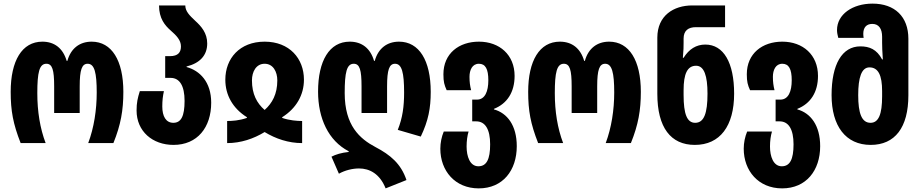

<svg xmlns="http://www.w3.org/2000/svg" viewBox="-20 -790 5087 1060"><path d="M94 0H232C201 -82 186 -174 186 -276C186 -390 197 -438 236 -438C269 -438 279 -404 279 -313V-166H420V-313C420 -405 432 -438 464 -438C502 -438 514 -388 514 -279C514 -184 499 -85 467 0H606C647 -101 661 -182 661 -283C661 -456 597 -560 486 -560C420 -560 371 -523 352 -454H348C328 -523 281 -560 214 -560C101 -560 39 -454 39 -283C39 -179 52 -107 94 0Z M938 10C1070 10 1146 -87 1146 -223C1146 -338 1083 -400 1010 -420V-423C1083 -441 1124 -484 1124 -550C1124 -608 1091 -645 1058 -675C1026 -705 1003 -728 1003 -760H858C858 -688 890 -650 923 -621C954 -594 979 -568 979 -534C979 -501 963 -480 918 -480H892V-360H922C972 -360 999 -316 999 -233C999 -149 980 -112 937 -112C896 -112 876 -148 876 -202C876 -235 879 -260 885 -287H752C740 -249 734 -223 734 -180C734 -65 822 10 938 10Z M1234 0C1310 0 1380 -24 1441 -61C1502 -24 1572 0 1648 0V-122C1621 -122 1578 -125 1538 -139V-143C1616 -192 1658 -266 1658 -350C1658 -467 1578 -560 1441 -560C1303 -560 1224 -467 1224 -350C1224 -265 1265 -192 1343 -143V-139C1300 -124 1261 -122 1234 -122ZM1441 -183C1398 -220 1371 -271 1371 -346C1371 -394 1394 -438 1441 -438C1488 -438 1511 -394 1511 -346C1511 -271 1483 -220 1441 -183Z M2109 250 2224 204C2194 114 2135 65 2053 22C1966 -24 1883 -97 1883 -276C1883 -390 1894 -438 1933 -438C1966 -438 1976 -404 1976 -313V-166H2117V-313C2117 -405 2129 -438 2161 -438C2199 -438 2211 -388 2211 -279C2211 -204 2203 -140 2176 -73L2303 -36C2345 -124 2358 -193 2358 -283C2358 -456 2294 -560 2183 -560C2117 -560 2068 -523 2049 -454H2045C2025 -523 1978 -560 1911 -560C1798 -560 1736 -454 1736 -284C1736 -137 1793 -13 1905 45V49C1865 53 1833 63 1810 75L1851 169C1885 150 1926 140 1962 140C2021 140 2077 170 2109 250Z M2623 250C2756 250 2833 151 2833 17C2833 -98 2780 -166 2707 -186V-189C2780 -218 2821 -281 2821 -371C2821 -487 2738 -560 2624 -560C2514 -560 2428 -495 2428 -380C2428 -338 2433 -321 2446 -292H2581C2575 -316 2572 -337 2572 -366C2572 -403 2587 -438 2624 -438C2660 -438 2676 -409 2676 -347C2676 -286 2658 -240 2613 -240H2587V-120H2609C2659 -120 2686 -76 2686 7C2686 90 2666 128 2621 128C2574 128 2556 73 2556 19C2556 -12 2560 -41 2567 -64H2430C2418 -35 2411 -2 2411 31C2411 153 2492 250 2623 250Z M2951 0H3089C3058 -82 3043 -174 3043 -276C3043 -390 3054 -438 3093 -438C3126 -438 3136 -404 3136 -313V-166H3277V-313C3277 -405 3289 -438 3321 -438C3359 -438 3371 -388 3371 -279C3371 -184 3356 -85 3324 0H3463C3504 -101 3518 -182 3518 -283C3518 -456 3454 -560 3343 -560C3277 -560 3228 -523 3209 -454H3205C3185 -523 3138 -560 3071 -560C2958 -560 2896 -454 2896 -283C2896 -179 2909 -107 2951 0Z M3816 10C3955 10 4033 -94 4033 -273C4033 -444 3975 -544 3874 -544C3824 -544 3784 -519 3754 -471H3750C3754 -513 3754 -534 3754 -555V-577C3754 -622 3781 -640 3822 -640H3983V-760H3802C3699 -760 3609 -704 3609 -582V-272C3609 -86 3683 10 3816 10ZM3818 -112C3773 -112 3754 -160 3754 -266V-292C3754 -383 3775 -427 3823 -427C3868 -427 3886 -370 3886 -273C3886 -165 3867 -112 3818 -112Z M4298 250C4431 250 4508 151 4508 17C4508 -98 4455 -166 4382 -186V-189C4455 -218 4496 -281 4496 -371C4496 -487 4413 -560 4299 -560C4189 -560 4103 -495 4103 -380C4103 -338 4108 -321 4121 -292H4256C4250 -316 4247 -337 4247 -366C4247 -403 4262 -438 4299 -438C4335 -438 4351 -409 4351 -347C4351 -286 4333 -240 4288 -240H4262V-120H4284C4334 -120 4361 -76 4361 7C4361 90 4341 128 4296 128C4249 128 4231 73 4231 19C4231 -12 4235 -41 4242 -64H4105C4093 -35 4086 -2 4086 31C4086 153 4167 250 4298 250Z M4787 10C4921 10 4995 -86 4995 -264V-576C4995 -698 4920 -770 4797 -770C4687 -770 4601 -711 4601 -624C4601 -610 4604 -596 4608 -581H4748C4747 -588 4746 -595 4746 -603C4746 -638 4763 -658 4796 -658C4832 -658 4850 -631 4850 -587V-554C4850 -533 4851 -505 4854 -462H4850C4820 -518 4780 -534 4730 -534C4629 -534 4571 -435 4571 -265C4571 -94 4649 10 4787 10ZM4786 -112C4737 -112 4718 -165 4718 -265C4718 -361 4736 -418 4780 -418C4829 -418 4850 -374 4850 -287V-258C4850 -160 4831 -112 4786 -112Z"/></svg>

Font: Noto Sans Georgian ExtraCondensed ExtraBold
Style: Regular
Weight: 800
Width: 2
Designer: Monotype Design Team, Akaki Razmadze
Foundry: Google LLC
Version: Version 2.005